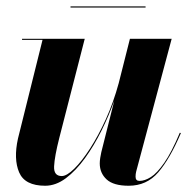

<svg xmlns="http://www.w3.org/2000/svg" viewBox="-20 -584 618 614"><path d="M205.5 -563.5H445.5V-560H205.5ZM251 -460 169.5 -142.5Q154.5 -83.5 153 -52.2Q151.5 -21 177.5 -21Q193.5 -21 217.5 -44.5Q241.5 -68 268 -109Q294.5 -150 318.8 -203.5Q343 -257 359.5 -317.5L395.5 -460H529L415.5 -35.5Q413.5 -27.5 413.5 -19Q413.5 -5.5 426 -5.5Q443 -5.5 462.5 -17.8Q482 -30 505.2 -63.2Q528.5 -96.5 555 -159.5L558.5 -158.5Q523 -75.5 486 -32.8Q449 10 391.5 10Q343 10 321 -10.2Q299 -30.5 299 -61.5Q299 -69 300.5 -79Q302 -89 304 -97.5L345.5 -262.5Q328.5 -214.5 304.5 -166.2Q280.5 -118 251.8 -78.2Q223 -38.5 190.8 -14.2Q158.5 10 124.5 10Q59.5 10 41.2 -32.8Q23 -75.5 37.5 -141L116 -456.5H50.5V-460Z"/></svg>

Font: Bodoni* 48pt
Style: Bold Italic
Weight: 700
Italic angle: -13°
Version: Version 2.3